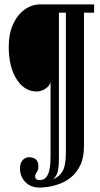

<svg xmlns="http://www.w3.org/2000/svg" viewBox="-20 -720 454 870"><path d="M160.5 130Q131 130 111 117.8Q91 105.5 80.8 85.8Q70.5 66 70.5 43.5Q70.5 20.5 82 6.5Q93.5 -7.5 112.5 -7.5Q132 -7.5 143 2.8Q154 13 154 33Q154 47 150.5 53.8Q147 60.5 143.2 65.5Q139.5 70.5 139.5 79Q139.5 88 144.5 92Q149.5 96 160 96Q177.5 96 188.5 83.8Q199.5 71.5 204.2 48Q209 24.5 209 -10V-349Q205 -330 185.5 -317.8Q166 -305.5 147.5 -305.5H146.5Q90.5 -305.5 55 -361.5Q19.5 -417.5 19.5 -508Q19.5 -566.5 39 -609.5Q58.5 -652.5 91 -676.2Q123.5 -700 162 -700H406.5V-662.5H360.5V-57.5Q360.5 -6 344 28.2Q327.5 62.5 302.2 83Q277 103.5 249 113.5Q221 123.5 197.2 126.8Q173.5 130 160.5 130ZM221 92.5Q249 80.5 263.8 54.8Q278.5 29 278.5 -27.5V-662.5H247V-3.5Q247 30 243 52.5Q239 75 221 92.5Z"/></svg>

Font: Imbue Thin 10pt
Style: Bold
Weight: 700
Version: Version 1.102